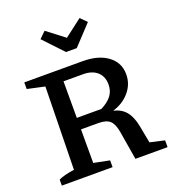

<svg xmlns="http://www.w3.org/2000/svg" viewBox="-158 -1024 1035 1145"><g transform="rotate(-20 359.0 -451.5)"><path d="M616 -64 708 -43V0H504L474 -180Q465 -234 442 -255Q419 -276 369 -276H204V-349H415Q462 -373 483.5 -402.5Q505 -432 505 -471Q505 -523 472.5 -552Q440 -581 383 -581H259V-63L359 -43V0H37V-38Q53 -46 77.5 -52.5Q102 -59 137 -64L147 -589L37 -613V-655H407Q507 -655 566 -611Q625 -567 625 -493Q625 -431 584.5 -383Q544 -335 478 -315Q528 -303 555.5 -269.5Q583 -236 595 -175ZM333 -740 216 -864 256 -903 367 -818 478 -903 517 -864 401 -740Z"/></g></svg>

Font: Piazzolla 24pt SemiBold
Style: Regular
Weight: 600
Designer: Juan Pablo del Peral
Foundry: Huerta Tipografica
Version: Version 2.005